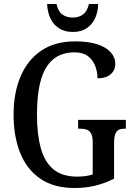

<svg xmlns="http://www.w3.org/2000/svg" viewBox="-20 -931 673 961"><path d="M353 10Q250 10 182.5 -36Q115 -82 81.5 -164.5Q48 -247 48 -358Q48 -466 83 -548.5Q118 -631 186.5 -677.5Q255 -724 357 -724Q422 -724 466.5 -709.5Q511 -695 534 -669.5Q557 -644 557 -612Q557 -579 533.5 -559Q510 -539 468 -539Q468 -571 456.5 -601Q445 -631 420 -650Q395 -669 354 -669Q288 -669 246 -634Q204 -599 184.5 -530Q165 -461 165 -358Q165 -258 184.5 -188.5Q204 -119 248 -83Q292 -47 366 -47Q386 -47 406.5 -49.5Q427 -52 444 -58V-219Q444 -248 436 -262.5Q428 -277 414 -282Q400 -287 380 -287H371V-331H610V-287H604Q587 -287 575.5 -282Q564 -277 557.5 -261.5Q551 -246 551 -215V-37Q506 -14 458 -2Q410 10 353 10ZM344 -771Q302 -771 273.5 -790.5Q245 -810 231 -842Q217 -874 216 -911H263Q270 -875 291.5 -859Q313 -843 344 -843Q375 -843 396 -859Q417 -875 425 -911H471Q471 -874 457 -842Q443 -810 415 -790.5Q387 -771 344 -771Z"/></svg>

Font: Noto Serif Khmer Condensed Medium
Style: Regular
Weight: 500
Width: 3
Designer: Danh Hong and the Monotype Design Team
Foundry: Monotype Imaging Inc.
Version: Version 2.004